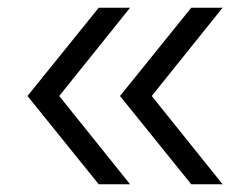

<svg xmlns="http://www.w3.org/2000/svg" viewBox="-20 -648 640 496"><path d="M474 -172 290 -400 474 -628H555L372 -400L555 -172ZM235 -172 51 -400 235 -628H316L133 -400L316 -172Z"/></svg>

Font: Victor Mono Thin Light
Style: Regular
Weight: 300
Monospace: yes
Version: Version 1.561;gftools[0.9.30]